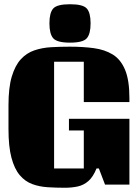

<svg xmlns="http://www.w3.org/2000/svg" viewBox="-20 -870 660 905"><path d="M286 15Q244 15 204.5 12.5Q165 10 131.5 -2.5Q98 -15 73 -44.5Q48 -74 34 -126.5Q20 -179 20 -262V-374Q20 -457 35.5 -509Q51 -561 78 -590.5Q105 -620 141.5 -632.5Q178 -645 220.5 -647.5Q263 -650 309 -650Q371 -650 422.5 -643Q474 -636 511.5 -613Q549 -590 569.5 -541Q590 -492 590 -408V-389H375V-579H235V-76H375V-255H305V-310H590V0H475L446 -76H435Q419 -36 396.5 -16.5Q374 3 346 9Q318 15 286 15ZM310 -850Q371 -850 389 -830Q407 -810 407 -760Q407 -710 389 -689.5Q371 -669 310 -669Q249 -669 231 -689.5Q213 -710 213 -760Q213 -810 231 -830Q249 -850 310 -850Z"/></svg>

Font: Unlock
Style: Regular
Weight: 400
Designer: Eduardo Rodriguez Tunni
Foundry: Eduardo Rodriguez Tunni
Version: Version 1.003; ttfautohint (v1.8.4.7-5d5b);gftools[0.9.23]